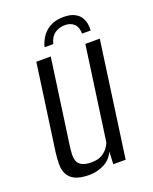

<svg xmlns="http://www.w3.org/2000/svg" viewBox="-123 -697 618 775"><g transform="rotate(-20 186.0 -309.5)"><path d="M245 -627.4Q273.7 -627.4 291.3 -618.5Q309 -609.7 317.5 -595.9Q326.1 -582.1 328.7 -566.8Q331.3 -551.5 330 -538.6H292.8Q293 -566.6 278.1 -580.6Q263.3 -594.5 239.5 -594.5Q214.2 -594.5 195.2 -581.1Q176.2 -567.6 169.4 -538.6H132Q137 -559.3 149.7 -579.6Q162.5 -599.8 185.9 -613.6Q209.3 -627.4 245 -627.4ZM127.1 7.7Q87.7 7.7 65.7 -2.9Q43.8 -13.6 34.7 -31.8Q25.5 -50.1 25.4 -73.6Q25.4 -97 28.7 -123.3L80.7 -495H142.7L91.7 -131.4Q89.2 -113.7 88.3 -97Q87.4 -80.2 91.7 -66.8Q96.1 -53.3 110.5 -45.3Q124.9 -37.2 152.4 -37.2Q178.9 -37.2 195.4 -46.6Q211.9 -56 221.3 -68.6Q230.7 -81.2 234.9 -92.2L291.3 -495H353.3L284.3 0H231.1L233.8 -53.6Q218.6 -21.2 188.5 -6.7Q158.3 7.7 127.1 7.7Z"/></g></svg>

Font: Alumni Sans Thin
Style: Italic
Weight: 100
Italic angle: -8°
Designer: Robert E. Leuschke
Foundry: Robert E. Leuschke
Version: Version 1.016